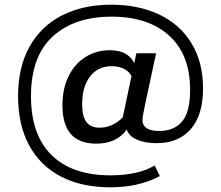

<svg xmlns="http://www.w3.org/2000/svg" viewBox="-20 -664 942 818"><path d="M845 -288Q845 -173 792.5 -113.5Q740 -54 647 -54Q599 -54 564.5 -68.5Q530 -83 520 -112Q477 -52 390 -52Q246 -52 246 -215Q246 -286 272 -339Q298 -392 344 -421Q390 -450 448 -450Q525 -450 552 -395L561 -437H645L598 -218Q587 -166 587 -153Q587 -106 659 -106Q721 -106 755.5 -146Q790 -186 790 -281Q790 -431 701 -512Q612 -593 455 -593Q297 -593 204.5 -508.5Q112 -424 112 -254Q112 -89 200 -3Q288 83 450 83Q569 83 639 41L661 86Q573 134 449 134Q327 134 238.5 87.5Q150 41 103.5 -46Q57 -133 57 -254Q57 -378 106 -465.5Q155 -553 244.5 -598.5Q334 -644 454 -644Q570 -644 658.5 -602Q747 -560 796 -479.5Q845 -399 845 -288ZM330 -221Q330 -167 348.5 -143.5Q367 -120 404 -120Q459 -120 503 -164L540 -339Q533 -357 510.5 -369.5Q488 -382 456 -382Q397 -382 363.5 -338Q330 -294 330 -221Z"/></svg>

Font: Rhodium Libre
Style: Regular
Weight: 400
Designer: James Puckett
Foundry: Dunwich Type Founders
Version: Version 1.001; ttfautohint (v1.3)